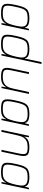

<svg xmlns="http://www.w3.org/2000/svg" viewBox="1368 -2150 791 3566"><g transform="rotate(90 1763.0 -367.5)"><path d="M226 8Q163 8 124.5 -2Q86 -12 68.5 -38Q51 -64 51 -111Q51 -138 56 -173.5Q61 -209 71 -255Q88 -335 105.5 -386.5Q123 -438 149 -466.5Q175 -495 215.5 -506.5Q256 -518 317 -518Q369 -518 405.5 -510Q442 -502 463.5 -484Q485 -466 491 -436H495L517 -510H545L437 0H409L421 -83H417Q399 -45 373.5 -25Q348 -5 312 1.5Q276 8 226 8ZM232 -24Q280 -24 310.5 -32Q341 -40 362 -56.5Q383 -73 401 -100Q414 -119 425 -149Q436 -179 445.5 -213Q455 -247 461.5 -279.5Q468 -312 471.5 -338Q475 -364 475 -377Q475 -436 440.5 -461Q406 -486 326 -486Q271 -486 235 -478Q199 -470 176.5 -446.5Q154 -423 138 -377Q122 -331 106 -255Q96 -209 90.5 -174.5Q85 -140 85 -115Q85 -77 99.5 -57Q114 -37 146.5 -30.5Q179 -24 232 -24Z M800 8Q737 8 698.5 -2Q660 -12 642.5 -38Q625 -64 625 -111Q625 -138 630 -173.5Q635 -209 645 -255Q662 -335 679.5 -386.5Q697 -438 723 -466.5Q749 -495 789.5 -506.5Q830 -518 891 -518Q943 -518 979.5 -510Q1016 -502 1037.5 -484Q1059 -466 1065 -436H1069L1134 -743H1169L1011 0H983L995 -83H991Q973 -45 947.5 -25Q922 -5 886 1.5Q850 8 800 8ZM806 -24Q854 -24 885 -31.5Q916 -39 937 -56Q958 -73 975 -100Q986 -118 997 -146Q1008 -174 1017 -206.5Q1026 -239 1033.5 -271.5Q1041 -304 1045 -332Q1049 -360 1049 -377Q1049 -436 1014.5 -461Q980 -486 900 -486Q845 -486 809 -478Q773 -470 750.5 -446.5Q728 -423 712 -377Q696 -331 680 -255Q670 -209 664.5 -174.5Q659 -140 659 -115Q659 -77 673.5 -57Q688 -37 720.5 -30.5Q753 -24 806 -24Z M1407 8Q1344 8 1307.5 -2.5Q1271 -13 1256 -36.5Q1241 -60 1241 -97Q1241 -117 1244 -140Q1247 -163 1253 -190L1321 -510H1356L1289 -195Q1283 -166 1279.5 -142.5Q1276 -119 1276 -102Q1276 -69 1289.5 -52.5Q1303 -36 1332.5 -30Q1362 -24 1411 -24Q1477 -24 1517 -43.5Q1557 -63 1579.5 -95.5Q1602 -128 1613 -167.5Q1624 -207 1633 -246L1690 -510H1725L1616 0H1589L1601 -83H1597Q1584 -59 1563 -38Q1542 -17 1505 -4.5Q1468 8 1407 8Z M2000 8Q1937 8 1898.5 -2Q1860 -12 1842.5 -38Q1825 -64 1825 -111Q1825 -138 1830 -173.5Q1835 -209 1845 -255Q1862 -335 1879.5 -386.5Q1897 -438 1923 -466.5Q1949 -495 1989.5 -506.5Q2030 -518 2091 -518Q2143 -518 2179.5 -510Q2216 -502 2237.5 -484Q2259 -466 2265 -436H2269L2291 -510H2319L2211 0H2183L2195 -83H2191Q2173 -45 2147.5 -25Q2122 -5 2086 1.5Q2050 8 2000 8ZM2006 -24Q2054 -24 2084.5 -32Q2115 -40 2136 -56.5Q2157 -73 2175 -100Q2188 -119 2199 -149Q2210 -179 2219.5 -213Q2229 -247 2235.5 -279.5Q2242 -312 2245.5 -338Q2249 -364 2249 -377Q2249 -436 2214.5 -461Q2180 -486 2100 -486Q2045 -486 2009 -478Q1973 -470 1950.5 -446.5Q1928 -423 1912 -377Q1896 -331 1880 -255Q1870 -209 1864.5 -174.5Q1859 -140 1859 -115Q1859 -77 1873.5 -57Q1888 -37 1920.5 -30.5Q1953 -24 2006 -24Z M2394 0 2503 -510H2530L2518 -427H2522Q2536 -452 2556.5 -472.5Q2577 -493 2614 -505.5Q2651 -518 2712 -518Q2776 -518 2812 -507.5Q2848 -497 2863 -474Q2878 -451 2878 -413Q2878 -394 2875 -370.5Q2872 -347 2866 -320L2798 0H2763L2830 -315Q2836 -344 2839.5 -367.5Q2843 -391 2843 -408Q2843 -441 2829.5 -458Q2816 -475 2786.5 -480.5Q2757 -486 2708 -486Q2642 -486 2602 -466.5Q2562 -447 2539.5 -414.5Q2517 -382 2506 -342.5Q2495 -303 2486 -264L2429 0Z M3178 8Q3115 8 3076.5 -2Q3038 -12 3020.5 -38Q3003 -64 3003 -111Q3003 -138 3008 -173.5Q3013 -209 3023 -255Q3040 -335 3057.5 -386.5Q3075 -438 3101 -466.5Q3127 -495 3167.5 -506.5Q3208 -518 3269 -518Q3321 -518 3357.5 -510Q3394 -502 3415.5 -484Q3437 -466 3443 -436H3447L3469 -510H3497L3389 0H3361L3373 -83H3369Q3351 -45 3325.5 -25Q3300 -5 3264 1.5Q3228 8 3178 8ZM3184 -24Q3232 -24 3262.5 -32Q3293 -40 3314 -56.5Q3335 -73 3353 -100Q3366 -119 3377 -149Q3388 -179 3397.5 -213Q3407 -247 3413.5 -279.5Q3420 -312 3423.5 -338Q3427 -364 3427 -377Q3427 -436 3392.5 -461Q3358 -486 3278 -486Q3223 -486 3187 -478Q3151 -470 3128.5 -446.5Q3106 -423 3090 -377Q3074 -331 3058 -255Q3048 -209 3042.5 -174.5Q3037 -140 3037 -115Q3037 -77 3051.5 -57Q3066 -37 3098.5 -30.5Q3131 -24 3184 -24Z"/></g></svg>

Font: Saira Thin
Style: Italic
Weight: 100
Italic angle: -12°
Designer: Hector Gatti with collaboration of the Omnibus-Type team
Foundry: Omnibus-Type
Version: Version 1.101